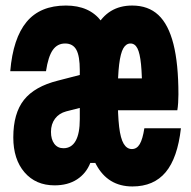

<svg xmlns="http://www.w3.org/2000/svg" viewBox="-20 -654 690 693"><path d="M458 19Q369 19 326.5 -61Q284 -141 284 -311Q284 -475 326.5 -554.5Q369 -634 457 -634Q515 -634 551.5 -600Q588 -566 606 -495Q624 -424 624 -313Q624 -299 623 -283Q622 -267 620 -256H351V-371H548L493 -313Q493 -382 489 -422Q485 -462 476 -479.5Q467 -497 451 -497Q435 -497 425 -479.5Q415 -462 410 -421Q405 -380 405 -311Q405 -239 410 -196.5Q415 -154 426.5 -135Q438 -116 456 -116Q474 -116 484.5 -134Q495 -152 501 -191H633Q621 -84 578 -32.5Q535 19 458 19ZM278 -386V-267L219 -252Q193 -245 178.5 -225.5Q164 -206 164 -178Q164 -151 176 -135Q188 -119 209 -119Q238 -119 253 -145.5Q268 -172 268 -224V-400Q268 -452 255.5 -474.5Q243 -497 215 -497Q187 -497 170.5 -473.5Q154 -450 146 -397H17Q27 -516 76 -575Q125 -634 218 -634Q303 -634 346 -577Q389 -520 389 -408V-161L341 -66H306Q291 -28 258 -6.5Q225 15 177 15Q109 15 68.5 -32Q28 -79 28 -158Q28 -245 66.5 -293.5Q105 -342 189 -363Z"/></svg>

Font: Martian Mono SemiCondensed
Style: Bold
Weight: 700
Width: 4
Designer: Roman Shamin
Foundry: Evil Martians
Version: Version 1.000